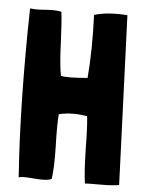

<svg xmlns="http://www.w3.org/2000/svg" viewBox="-52 -750 594 791"><g transform="rotate(5 245.5 -354.0)"><path d="M470 -6Q443 -1 395 -1Q339 -1 330 0H329Q322 -46 320 -139Q319 -235 314 -276L313 -277Q252 -288 197 -275Q193 -234 196 -138Q198 -52 191 -7Q173 3 119 -2Q65 -7 55 -1Q33 -307 41 -698L44 -699Q62 -695 108 -699Q151 -702 171 -696Q176 -656 180 -562Q183 -479 192 -433H193Q219 -427 301 -434H302Q312 -550 306 -695Q359 -712 443 -706Z"/></g></svg>

Font: Londrina Solid
Style: Regular
Weight: 400
Designer: Marcelo Magalhaes
Foundry: Marcelo Magalh„es
Version: Version 1.001 2011